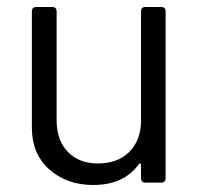

<svg xmlns="http://www.w3.org/2000/svg" viewBox="-20 -526 576 553"><path d="M386.2 -179.2V-493.2Q386.2 -505.9 398.9 -505.9H443.8Q457 -505.9 457 -493.2V-13.2Q457 0 443.8 0H398.9Q386.2 0 386.2 -13.2V-50.8Q386.2 -53.7 384 -54.9Q381.8 -56.2 379.9 -53.2Q336.9 6.8 248 6.8Q172.9 6.8 122.3 -37.8Q71.8 -82.5 71.8 -158.2V-493.2Q71.8 -505.9 85 -505.9H129.9Q143.1 -505.9 143.1 -493.2V-179.2Q143.1 -122.1 175.3 -88.6Q207.5 -55.2 262.2 -55.2Q319.3 -55.2 352.8 -88.9Q386.2 -122.6 386.2 -179.2Z"/></svg>

Font: Barlow
Style: Regular
Weight: 400
Designer: Jeremy Tribby
Foundry: Jeremy Tribby
Version: Version 1.101